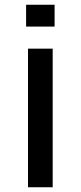

<svg xmlns="http://www.w3.org/2000/svg" viewBox="-20 -789 340 809"><path d="M98 0V-584H202V0ZM90 -677V-769H210V-677Z"/></svg>

Font: Ruda SemiBold
Style: Regular
Weight: 600
Designer: Mariela Monsalve and Angelina Sanchez
Foundry: Mariela Monsalve and Angelina Sanchez
Version: Version 2.001